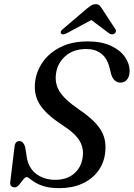

<svg xmlns="http://www.w3.org/2000/svg" viewBox="-20 -916 659 946"><path d="M273.5 11Q229.5 11 200.8 2.8Q172 -5.5 154.5 -16.2Q137 -27 127.2 -35.2Q117.5 -43.5 111.5 -43.5Q104 -43.5 94.2 -30.8Q84.5 -18 74 -5.5Q63.5 7 53.5 7Q27.5 7 30.5 -20L51.5 -192Q54 -221 76 -221Q94 -221 103.5 -194L110.5 -151.5Q117 -92 156.2 -61Q195.5 -30 252.5 -30Q308.5 -30 344 -59.8Q379.5 -89.5 387 -138.5Q394.5 -183.5 372.5 -221.5Q350.5 -259.5 283.5 -302.5Q209 -351 177.2 -399.2Q145.5 -447.5 153 -512.5Q159 -564.5 190.5 -610Q222 -655.5 278 -683.8Q334 -712 413 -712Q480 -712 526.2 -690.5Q572.5 -669 596 -634.8Q619.5 -600.5 618.5 -562.5Q618 -539.5 606 -524.2Q594 -509 574 -509Q541 -509 528 -549.5L519.5 -583Q508 -629.5 478.5 -652Q449 -674.5 405.5 -674.5Q340.5 -674.5 301.2 -638.8Q262 -603 256 -553Q249 -504 274 -464.5Q299 -425 364.5 -380Q421 -342 451.8 -308.2Q482.5 -274.5 492.8 -240.2Q503 -206 498.5 -166.5Q493 -113 463.2 -73Q433.5 -33 384.5 -11Q335.5 11 273.5 11ZM543.5 -750Q531 -742 516.5 -752.5L430 -817.5L309.5 -752.5Q289.5 -742 281.5 -750Q278 -753.5 279.5 -759.8Q281 -766 290 -773L408.5 -874Q421 -884 430.5 -889.8Q440 -895.5 451.5 -895.5Q463 -895.5 469.2 -889.8Q475.5 -884 482 -874L548 -773Q553 -766 550.8 -759.8Q548.5 -753.5 543.5 -750Z"/></svg>

Font: Fraunces 9pt
Style: Italic
Weight: 400
Italic angle: -16°
Version: Version 1.000;[b76b70a41]